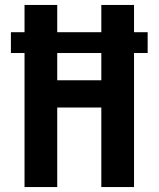

<svg xmlns="http://www.w3.org/2000/svg" viewBox="-20 -755 640 775"><path d="M79 0V-541H24V-625H79V-735H211V-625H389V-735H521V-625H576V-541H521V0H389V-321H211V0ZM389 -431V-541H211V-431Z"/></svg>

Font: Iosevka Aile Extrabold
Style: Regular
Weight: 800
Designer: Belleve Invis
Foundry: Belleve Invis
Version: Version 27.3.5; ttfautohint (v1.8.4)